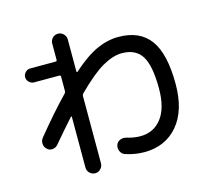

<svg xmlns="http://www.w3.org/2000/svg" viewBox="-117 -929 1235 1129"><g transform="rotate(-15 500.0 -365.0)"><path d="M84 -222.7Q186.5 -348.6 275.4 -440.4Q280.3 -445.3 280.3 -454.1V-541Q280.3 -549.8 271.5 -549.8H118.2Q101.6 -549.8 88.4 -562.5Q75.2 -575.2 75.2 -592.3Q75.2 -609.4 87.9 -622.1Q100.6 -634.8 118.2 -634.8H271.5Q280.3 -634.8 280.3 -643.6V-742.2Q280.3 -761.7 293.9 -775.9Q307.6 -790 328.1 -790Q346.7 -790 360.8 -775.9Q375 -761.7 375 -742.2V-546.9Q375 -544.9 377.4 -543.5Q379.9 -542 380.9 -543.9Q466.8 -620.1 533.2 -649.9Q599.6 -679.7 665 -679.7Q794.9 -679.7 857.4 -594.7Q919.9 -509.8 919.9 -325.2Q919.9 -164.1 843.8 -74.7Q767.6 14.6 639.6 14.6Q581.1 14.6 523.4 -4.9Q505.9 -11.7 497.6 -30.3Q489.3 -48.8 496.1 -68.4Q502.9 -85.9 520.5 -93.3Q538.1 -100.6 555.7 -95.7Q602.5 -82 639.6 -82Q722.7 -82 770.5 -144.5Q818.4 -207 818.4 -325.2Q818.4 -464.8 781.2 -523.4Q744.1 -582 660.2 -582Q606.4 -582 541.5 -544.9Q476.6 -507.8 380.9 -412.1Q375 -406.2 375 -397.5V11.7Q375 31.2 360.8 45.4Q346.7 59.6 328.1 59.6Q308.6 59.6 294.4 45.9Q280.3 32.2 280.3 11.7V-295.9Q280.3 -297.9 278.3 -298.8Q276.4 -299.8 275.4 -298.8Q215.8 -232.4 154.3 -159.2Q141.6 -144.5 122.1 -142.6Q102.5 -140.6 88.9 -154.3Q74.2 -167 72.8 -187Q71.3 -207 84 -222.7Z"/></g></svg>

Font: Rounded Mgen+ 1mn medium
Style: Regular
Weight: 500
Designer: [Source Han Sans]
Ryoko NISHIZUKA  (kana & ideographs); Paul D. Hunt (Latin, Greek & Cyrillic); Wenlong ZHANG  (bopomofo
Version: Version 1.059.20150602